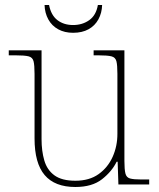

<svg xmlns="http://www.w3.org/2000/svg" viewBox="-20 -737 637 767"><path d="M281 10Q199 10 158.5 -37.5Q118 -85 118 -184V-442Q118 -477 114 -492.5Q110 -508 94 -512Q78 -516 41 -516H15V-536H146V-181Q146 -134 157 -96Q168 -58 197.5 -36.5Q227 -15 281 -15Q337 -15 374 -41.5Q411 -68 430 -110.5Q449 -153 449 -202V-442Q449 -477 445 -492.5Q441 -508 425 -512Q409 -516 372 -516H354V-536H477V-94Q477 -60 481 -44Q485 -28 499.5 -24Q514 -20 544 -20H576V0H453L450 -91H446Q427 -52 387.5 -21Q348 10 281 10ZM272 -606Q238 -606 212.5 -620Q187 -634 173 -659.5Q159 -685 158 -717H176Q184 -676 209.5 -656.5Q235 -637 272 -637Q309 -637 336.5 -656.5Q364 -676 371 -717H388Q387 -685 373 -659.5Q359 -634 333.5 -620Q308 -606 272 -606Z"/></svg>

Font: Noto Serif Kannada Thin
Style: Regular
Weight: 250
Version: Version 2.003